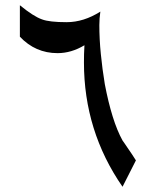

<svg xmlns="http://www.w3.org/2000/svg" viewBox="-20 -731 597 736"><path d="M449.7 -15.1Q301.8 -228.5 301.8 -491.7Q301.8 -509.3 302.2 -524.4Q302.7 -539.6 303.7 -557.6Q253.4 -527.3 200.7 -527.3Q115.7 -527.3 56.2 -590.3V-710.9Q108.4 -668 141.1 -656.7Q168.9 -646 235.4 -646Q300.8 -646 364.7 -686.5Q362.8 -674.3 361.8 -661.1Q360.8 -647.9 360.8 -634.8Q360.8 -581.5 366.5 -524.2Q372.1 -466.8 381.8 -408.2Q395 -338.9 411.9 -284.7Q428.7 -230.5 449.7 -192.4Q451.2 -189.9 457 -182.1Q462.9 -174.3 472.2 -159.7Q478 -151.9 485.6 -140.1Q493.2 -128.4 501 -116.2Z"/></svg>

Font: XB Khoramshahr
Style: Regular
Weight: 400
Designer: Behnam
Foundry: Irmug
Version: Version 8.005 2009